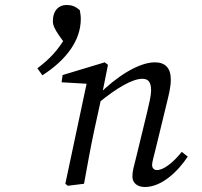

<svg xmlns="http://www.w3.org/2000/svg" viewBox="-20 -737 810 770"><path d="M511 -29C511 -4 530 13 561 13C629 13 694 -50 733 -109L709 -128C673 -83 635 -55 610 -55C598 -55 590 -62 590 -76C590 -86 596 -107 603 -135L648 -320C656 -353 665 -386 665 -418C665 -464 643 -487 601 -487C535 -487 444 -427 377 -359L372 -322C452 -388 513 -421 551 -421C573 -421 586 -410 586 -374C586 -354 578 -321 570 -287L527 -110C517 -69 511 -52 511 -29ZM317 0C330 -71 342 -140 357 -210L388 -352L413 -477L400 -487L231 -436L227 -407L347 -400L330 -414L242 0L252 8L317 0ZM246 -717C217 -717 192 -696 192 -652C192 -635 201 -618 216 -596L246 -554V-592C209 -532 183 -504 130 -463L150 -435C245 -496 304 -574 304 -661C304 -674 302 -686 300 -696C281 -713 266 -717 246 -717Z"/></svg>

Font: Source Serif Variable
Style: Italic
Weight: 389
Italic angle: -12°
Designer: Frank Grießhammer
Foundry: Adobe Systems Incorporated
Version: Version 3.001;hotconv 1.0.111;makeotfexe 2.5.65597